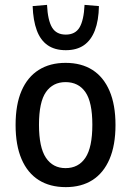

<svg xmlns="http://www.w3.org/2000/svg" viewBox="-20 -759 539 788"><path d="M250 9Q185 9 139 -20Q93 -49 68.5 -106Q44 -163 44 -246Q44 -330 68.5 -386.5Q93 -443 139 -472Q185 -501 249 -501Q314 -501 359.5 -472Q405 -443 429.5 -386Q454 -329 454 -246Q454 -163 429.5 -106Q405 -49 359.5 -20Q314 9 250 9ZM249 -69Q302 -69 330.5 -111.5Q359 -154 359 -247Q359 -340 330.5 -381Q302 -422 249 -422Q197 -422 168.5 -381Q140 -340 140 -247Q140 -154 168.5 -111.5Q197 -69 249 -69ZM250 -553Q205 -553 175.5 -573.5Q146 -594 131 -634.5Q116 -675 114 -734L173 -739Q176 -676 193.5 -646.5Q211 -617 250 -617Q289 -617 306.5 -646.5Q324 -676 327 -739L386 -734Q385 -675 369.5 -634.5Q354 -594 324.5 -573.5Q295 -553 250 -553Z"/></svg>

Font: Nunito Sans 10pt Condensed SemiBold
Style: Regular
Weight: 600
Width: 3
Designer: Vernon Adams
Foundry: Vernon Adams
Version: Version 3.101;gftools[0.9.27]